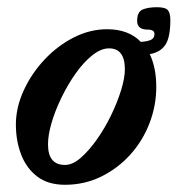

<svg xmlns="http://www.w3.org/2000/svg" viewBox="-20 -499 492 532"><path d="M160 13Q113 13 83 -10Q53 -33 38.5 -71Q24 -109 24 -154Q24 -201 45.5 -248Q67 -295 103 -333.5Q139 -372 184 -395Q229 -418 277 -418Q307 -418 330.5 -409Q354 -400 370 -383Q388 -384 398 -388.5Q408 -393 408 -405Q408 -417 389 -417Q360 -417 360 -441Q360 -466 375 -472.5Q390 -479 415 -479Q438 -479 445 -471Q452 -463 452 -444Q452 -395 438 -374.5Q424 -354 395 -349Q413 -311 413 -258Q413 -206 394 -157Q375 -108 340.5 -70Q306 -32 260 -9.5Q214 13 160 13ZM160 -42Q181 -42 203.5 -61.5Q226 -81 248 -112Q270 -143 287.5 -179Q305 -215 315.5 -249Q326 -283 326 -307Q326 -365 282 -365Q260 -365 236 -346Q212 -327 190 -296Q168 -265 150.5 -229Q133 -193 123 -159Q113 -125 113 -99Q113 -42 160 -42Z"/></svg>

Font: Junicode
Style: Bold Italic
Weight: 700
Italic angle: -11°
Designer: Peter S. Baker
Version: Version 2.100; ttfautohint (v1.8.4)